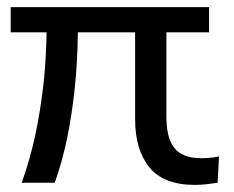

<svg xmlns="http://www.w3.org/2000/svg" viewBox="-20 -514 657 540"><path d="M528 6Q440 6 400 -43.5Q360 -93 360 -179V-423H199Q198 -338 190 -263.5Q182 -189 168.5 -124Q155 -59 134 0H41Q65 -67 79.5 -135.5Q94 -204 102 -275.5Q110 -347 111 -423H10V-494H568V-423H448V-186Q448 -158 453 -136Q458 -114 469.5 -99Q481 -84 500 -76.5Q519 -69 547 -69Q557 -69 569 -70Q581 -71 596 -74L592 0Q572 3 557 4.5Q542 6 528 6Z"/></svg>

Font: Nunito Sans 8pt
Style: Regular
Weight: 400
Version: Version 3.101;gftools[0.9.27]